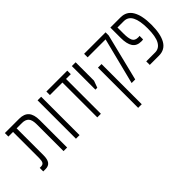

<svg xmlns="http://www.w3.org/2000/svg" viewBox="-23 -1214 2080 2080"><g transform="rotate(-45 1016.5 -174.0)"><path d="M35 0V-54H53Q84 -54 95 -73Q106 -92 106 -134V-534H35V-588H254Q329 -588 365 -547Q401 -506 401 -420V0H346V-410Q346 -479 320.5 -506.5Q295 -534 243 -534H161V-120Q161 -59 139 -29.5Q117 0 71 0Z M536 0V-588H591V0Z M863 0V-534H671V-588H991V-534H918V0Z M1061 -227V-588H1119V-306L1090 -227Z M1389 0 1524 -534H1249V-588H1578V-541L1444 0ZM1249 240V-376H1304V240Z M1667 0V-54H1803Q1865 -54 1898 -112.5Q1931 -171 1931 -295Q1931 -413 1900 -473.5Q1869 -534 1803 -534H1706V-436Q1706 -370 1722 -334.5Q1738 -299 1790 -299Q1797 -299 1801.5 -299.5Q1806 -300 1811 -301V-247Q1804 -245 1797.5 -244.5Q1791 -244 1783 -244Q1713 -244 1682 -291Q1651 -338 1651 -428V-588H1807Q1899 -588 1943.5 -512Q1988 -436 1988 -295Q1988 -152 1944 -76Q1900 0 1808 0Z"/></g></svg>

Font: Noto Sans Hebrew ExtraCondensed Light
Style: Regular
Weight: 300
Width: 2
Designer: Monotype Design Team
Foundry: Monotype Imaging Inc.
Version: Version 2.004; ttfautohint (v1.8.4.7-5d5b)